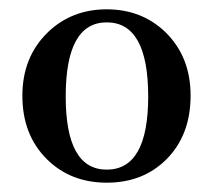

<svg xmlns="http://www.w3.org/2000/svg" viewBox="-20 -850 458 412"><path d="M209 -458Q131 -458 80 -509Q28 -561 28 -644.5Q28 -728 83 -781Q134 -830 209 -830Q284 -830 335 -781Q389 -728 389 -645Q389 -560 337 -508Q287 -458 209 -458ZM209 -486Q298 -486 298 -643Q298 -802 209 -802Q121 -802 121 -643Q121 -486 209 -486Z"/></svg>

Font: GenRyuMin TW B
Style: Regular
Weight: 700
Version: Version 1.501;PS 1;hotconv 16.6.51;makeotf.lib2.5.65220